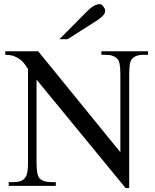

<svg xmlns="http://www.w3.org/2000/svg" viewBox="-20 -914 763 944"><path d="M685.1 -644.5Q664.1 -644.5 648.9 -638.4Q633.8 -632.3 625.5 -619.6Q615.2 -603 615.2 -547.4V10.7H597.7L159.7 -522.5V-115.7Q159.7 -54.7 173.3 -38.6Q191.4 -18.6 231.4 -18.6H254.4V0H22.9V-18.6H45.9Q67.9 -18.6 82.8 -24.4Q97.7 -30.3 106 -43.9Q111.8 -51.8 114.7 -69.1Q117.7 -86.4 117.7 -115.7V-575.7Q112.8 -581.1 105.7 -592.5Q98.6 -604 86.2 -615.5Q73.7 -627 54.4 -635.7Q35.2 -644.5 5.9 -644.5V-662.1H167.5L571.8 -165.5V-547.4Q571.8 -610.4 558.1 -623.5Q540 -644.5 500.5 -644.5H478.5V-662.1H708V-644.5ZM497.1 -861.8Q497.1 -847.7 484.6 -835.4Q472.2 -823.2 456.5 -813L312 -721.2H272L410.6 -860.8Q423.3 -874 439.2 -883.8Q455.1 -893.6 471.2 -893.6Q475.1 -893.6 479.5 -890.6Q483.9 -887.7 487.8 -882.8Q491.7 -877.9 494.4 -872.3Q497.1 -866.7 497.1 -861.8Z"/></svg>

Font: Doulos SIL Am
Style: Regular
Weight: 400
Designer: Walt Agee, Victor Gaultney, Peter Martin, Debbi Hosken, Becca Hirsbrunner
Foundry: SIL International
Version: Version 5.000